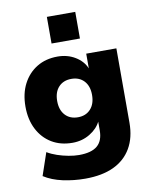

<svg xmlns="http://www.w3.org/2000/svg" viewBox="-99 -815 856 1079"><g transform="rotate(-10 329.0 -275.5)"><path d="M300 191Q234 191 172 177.5Q110 164 65 135L109 6Q134 21 165 31.5Q196 42 228.5 48Q261 54 288 54Q359 54 392.5 25.5Q426 -3 426 -62V-114H427Q408 -74 363.5 -47Q319 -20 264 -20Q196 -20 145.5 -50.5Q95 -81 66.5 -136.5Q38 -192 38 -266Q38 -340 66.5 -395Q95 -450 145.5 -481Q196 -512 264 -512Q320 -512 364 -485.5Q408 -459 426 -416V-500H598V-76Q598 9 563 69Q528 129 462 160Q396 191 300 191ZM319 -156Q364 -156 391 -185.5Q418 -215 418 -266Q418 -317 391 -346Q364 -375 319 -375Q273 -375 246 -346Q219 -317 219 -266Q219 -215 246 -185.5Q273 -156 319 -156ZM244 -590V-742H406V-590Z"/></g></svg>

Font: Nunito Sans 9pt Black
Style: Regular
Weight: 900
Version: Version 3.101;gftools[0.9.27]